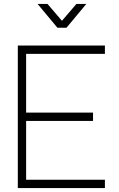

<svg xmlns="http://www.w3.org/2000/svg" viewBox="-20 -950 600 970"><path d="M170 -930H220L293 -845L366 -930H416L316 -810H270ZM70 0V-720H510V-678H112V-381H450V-339H112V-42H510V0Z"/></svg>

Font: Vela Sans ExtLt
Style: Regular
Weight: 200
Designer: Principal design: Mikhail Sharanda - project Manrope.
Design modification: Ravid Balaliev
Foundry: Mikhail Sharanda
Version: Version 1.001